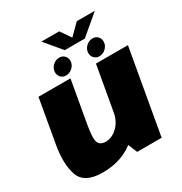

<svg xmlns="http://www.w3.org/2000/svg" viewBox="-200 -1023 1112 1173"><g transform="rotate(-30 356.5 -436.0)"><path d="M430 0H602.5L707 -593H481.5L392.5 -90ZM301.5 -593H76L22.5 -288.5Q-0.5 -158 29 -76.8Q58.5 4.5 185.5 4.5Q332 4.5 424.8 -82Q517.5 -168.5 532 -251.5L429 -290.5Q417.5 -223.5 378.8 -186.5Q340 -149.5 296 -149.5Q257 -149.5 245 -177.2Q233 -205 250 -300.5ZM288.5 -621Q313.5 -621 334.2 -640.5Q355 -660 355 -686.5Q355 -708 340.8 -722.5Q326.5 -737 305 -737Q279 -737 258.5 -717.5Q238 -698 238 -671.5Q238 -650 252 -635.5Q266 -621 288.5 -621ZM523 -621Q549 -621 569.2 -640.5Q589.5 -660 589.5 -686.5Q589.5 -708 575.8 -722.5Q562 -737 539.5 -737Q514 -737 493.5 -717.5Q473 -698 473 -671.5Q473 -650 487.2 -635.5Q501.5 -621 523 -621ZM357.5 -759.5H499L637 -876H509.5L436 -802.5L385.5 -876H260Z"/></g></svg>

Font: Anybody Black
Style: Italic
Weight: 900
Italic angle: -10°
Designer: Tyler Finck
Foundry: Etcetera Type Company
Version: Version 1.113;gftools[0.9.25]